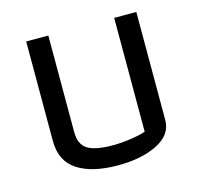

<svg xmlns="http://www.w3.org/2000/svg" viewBox="-83 -605 732 704"><g transform="rotate(-15 283.0 -253.0)"><path d="M74 -138V-516H158V-151Q158 -102 187.5 -84Q217 -66 283 -66Q316 -66 352.5 -71.5Q389 -77 408 -84V-516H492V-106Q492 -50 432 -20Q372 10 283 10Q184 10 129 -26Q74 -62 74 -138Z"/></g></svg>

Font: Athiti Medium
Style: Regular
Weight: 500
Designer: CadsonDemak Team
Foundry: CadsonDemak
Version: Version 1.032